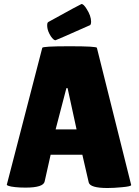

<svg xmlns="http://www.w3.org/2000/svg" viewBox="-20 -931 695 963"><path d="M234 -155 204 -21Q198 10 108 10Q79 10 56 7.5Q33 5 23.5 1.5Q14 -2 14 -4L192 -691Q192 -699 329 -699Q466 -699 466 -691L638 -3Q638 4 592 8Q551 12 519 12Q432 12 425 -16L393 -155ZM259 -282H364L319 -489H313ZM235 -749Q219 -774 217 -796Q215 -818 223 -821Q386 -911 389 -911Q399 -911 414 -887Q437 -852 437 -821Q437 -810 432 -805Q261 -729 258 -729Q249 -729 235 -749Z"/></svg>

Font: FC Lilita One
Style: Regular
Weight: 400
Designer: Juan Montoreano
Foundry: Juan Montoreano
Version: Version 1.002